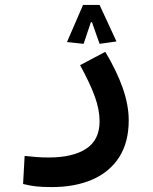

<svg xmlns="http://www.w3.org/2000/svg" viewBox="-20 -532 626 788"><path d="M192.4 235.8Q153.3 235.8 127.7 232.9Q102.1 230 74.7 223.1L81.1 107.9Q108.9 110.8 129.2 112.5Q149.4 114.3 180.7 114.3Q278.8 114.3 333.7 78.4Q388.7 42.5 388.7 -34.2Q388.7 -82 368.9 -136.5Q349.1 -190.9 308.6 -264.6L412.1 -319.3Q458.5 -242.2 483.4 -171.6Q508.3 -101.1 508.3 -38.1Q508.3 52.2 469 113.3Q429.7 174.3 358.6 205.1Q287.6 235.8 192.4 235.8ZM388.7 -511.7 458 -361.8 388.7 -352.1 357.4 -440.9H353L323.2 -352.1L254.9 -359.4L320.8 -511.7Z"/></svg>

Font: Cascadia Mono PL SemiBold
Style: Regular
Weight: 600
Monospace: yes
Designer: Aaron Bell
Foundry: Saja Typeworks
Version: Version 2404.023; ttfautohint (v1.8.4)